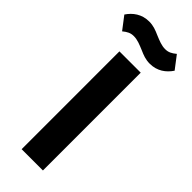

<svg xmlns="http://www.w3.org/2000/svg" viewBox="-332 -940 969 969"><g transform="rotate(45 153.0 -455.5)"><path d="M229 -762C282 -762 319 -790 343 -826L291 -894C270 -877 255 -869 232 -869C206 -869 183 -879 154 -891C129 -902 107 -911 77 -911C24 -911 -13 -883 -37 -847L15 -779C36 -796 51 -804 74 -804C100 -804 123 -794 152 -782C177 -771 199 -762 229 -762ZM77 0H229V-698H77Z"/></g></svg>

Font: Braiins Sans
Style: Bold
Weight: 700
Designer: Mike Abbink, Paul van der Laan, Pieter van Rosmalen, Jiri Chlebus, Lubos Buracinsky
Foundry: Bold Monday, Sudetype
Version: Version 1.000;hotconv 1.0.109;makeotfexe 2.5.65596